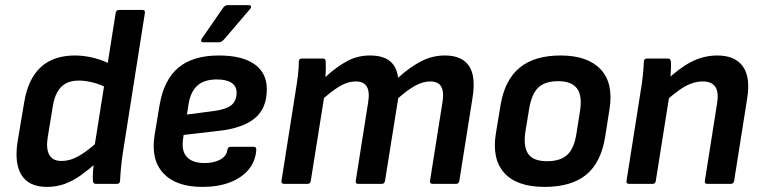

<svg xmlns="http://www.w3.org/2000/svg" viewBox="-20 -722 2993 754"><path d="M163.8 12Q93.4 12 64.3 -35Q35.1 -81.9 49.8 -170.3L75.4 -322.6Q90.4 -412.1 140.1 -458.1Q189.7 -504.1 274.1 -504.1Q313 -504.1 352.7 -493.4Q392.3 -482.8 413.7 -468.8L402.6 -375Q378 -389.6 346.6 -397.6Q315.3 -405.6 289.7 -405.6Q259.1 -405.6 238.4 -394.3Q217.6 -383 205.2 -360.4Q192.7 -337.9 187.4 -304.6L167.5 -183.6Q160.2 -138.4 173.4 -114.1Q186.7 -89.9 221.3 -89.9Q244.2 -89.9 266 -98.2Q287.7 -106.5 314.1 -125.3Q340.6 -144 374.7 -174.9L364.8 -88.3Q331.5 -58.4 300.1 -35.6Q268.6 -12.7 235.7 -0.4Q202.9 12 163.8 12ZM356.5 0Q350.8 0 347.9 -3Q345.1 -6 344.8 -12.4Q343.8 -27.7 345.3 -49.2Q346.7 -70.6 348.7 -87.3L350 -139.8L434.3 -671.3Q435.3 -677 438.5 -680Q441.6 -683 446.7 -683H538.6Q551 -683 549 -671.3L462 -119.1Q457.6 -90.1 455 -60.6Q452.3 -31.1 451.6 -13Q451.3 0 439.9 0Z M774.4 12Q670.9 12 621 -42.1Q571.1 -96.1 587.5 -194.3L606.8 -310Q623.8 -409 680.9 -456.6Q738 -504.1 839.4 -504.1Q931.6 -504.1 979.7 -469.7Q1027.8 -435.4 1027.8 -372.1Q1027.8 -296 980.4 -257.3Q933.1 -218.7 840.5 -208.3L701.1 -192L698.8 -175.5Q692.1 -128.6 714.2 -105.2Q736.3 -81.7 783.4 -81.7Q820.7 -81.7 845.3 -95.5Q869.9 -109.3 872.8 -133.2Q874.8 -145.6 885.2 -145.6H975.7Q987.1 -145.6 986.4 -133.9Q983.7 -89.4 956.8 -56.7Q930 -24 883.4 -6Q836.9 12 774.4 12ZM714.1 -272.2 823.4 -286.5Q869.6 -293.1 889.3 -309.7Q909.1 -326.3 909.1 -358.2Q909.1 -383.5 889.4 -396.7Q869.6 -410 831.4 -410Q781.6 -410 754.8 -385.6Q728.1 -361.2 720.4 -312.3ZM778.3 -556Q772.3 -556 770.3 -560.2Q768.3 -564.4 772.3 -570L855.3 -690.1Q862.7 -701.8 874.7 -701.8H957.1Q963.8 -701.8 965.5 -697.1Q967.1 -692.4 962.4 -687.1L860.3 -567.7Q850 -556 839.9 -556Z M1095.5 0Q1083.4 0 1085.4 -11.7L1141.4 -367Q1146.4 -396.1 1150 -425.9Q1153.5 -455.7 1153.5 -480.4Q1153.5 -492.1 1165.2 -492.1H1248Q1253.6 -492.1 1256.2 -489.6Q1258.7 -487.1 1259 -481Q1259.7 -467.1 1259.5 -451.7Q1259.3 -436.4 1257.7 -419.4Q1300.9 -459 1342.2 -481.5Q1383.5 -504.1 1432.9 -504.1Q1483.6 -504.1 1510.9 -482.3Q1538.2 -460.5 1543.3 -416.5Q1588.1 -457.4 1632.6 -480.7Q1677.1 -504.1 1727.1 -504.1Q1793.8 -504.1 1821.6 -463.3Q1849.5 -422.4 1835.5 -337.1L1783.8 -11.7Q1781.8 0 1771.4 0H1678.8Q1666.8 0 1668.8 -12.4L1717.4 -319.2Q1724.4 -360.3 1713 -381.3Q1701.5 -402.2 1669.3 -402.2Q1641.4 -402.2 1611.2 -385.8Q1581 -369.4 1543.9 -336.6L1492 -11.7Q1491 -6.7 1488.3 -3.3Q1485.6 0 1479.6 0H1387Q1375 0 1377 -11.7L1425.6 -319.2Q1432.6 -360.3 1420.8 -381.3Q1409 -402.2 1376.7 -402.2Q1348.9 -402.2 1320.2 -386.6Q1291.5 -371 1252.4 -337.3L1200.4 -11.7Q1199.4 -6.7 1196.8 -3.3Q1194.1 0 1188.1 0Z M2118.5 12Q2010.3 12 1960.6 -42.7Q1910.8 -97.4 1927.5 -199.1L1945.8 -309.6Q1962.4 -408.3 2020.7 -456.2Q2078.9 -504.1 2181.7 -504.1Q2286.6 -504.1 2338.1 -450.4Q2389.7 -396.6 2373.7 -294.3L2356.7 -185.8Q2340.7 -83.8 2282.1 -35.9Q2223.6 12 2118.5 12ZM2128.2 -88.9Q2180.7 -88.9 2207.7 -114Q2234.8 -139 2243.7 -197.2L2257.7 -285.3Q2267.3 -346.4 2245.8 -374.8Q2224.2 -403.2 2172.3 -403.2Q2119.9 -403.2 2093.8 -378.1Q2067.7 -353 2058.1 -295.2L2043.5 -206.1Q2034.2 -147.3 2054.1 -118.1Q2074 -88.9 2128.2 -88.9Z M2758 0Q2746 0 2748 -11.7L2796.3 -317.8Q2803.2 -361 2788.6 -381.6Q2774 -402.2 2739.8 -402.2Q2717.6 -402.2 2694.6 -393.9Q2671.7 -385.6 2645.6 -367Q2619.6 -348.4 2585.7 -317.9L2595 -404.4Q2645.4 -453.4 2694.2 -478.8Q2743 -504.1 2797 -504.1Q2866.7 -504.1 2897.3 -461.1Q2928 -418.1 2914 -334.1L2863 -11.7Q2860.6 0 2850.6 0ZM2450.5 0Q2438.4 0 2440.4 -11.7L2496.4 -367Q2501.4 -395.4 2504.6 -427.2Q2507.8 -459 2508.5 -479.7Q2508.5 -492.1 2521.5 -492.1H2602.3Q2608 -492.1 2610.8 -489.6Q2613.7 -487.1 2614.7 -480.4Q2615.7 -471.7 2615 -456.4Q2614.3 -441.1 2613.5 -424.6Q2612.7 -408.2 2610.7 -394.9L2610.7 -360.2L2555.4 -11.7Q2554.4 -6.7 2551.8 -3.3Q2549.1 0 2543.1 0Z"/></svg>

Font: Sofia Sans Hairline
Style: Italic
Weight: 1
Italic angle: -9°
Designer: Botio Nikoltchev, Ani Petrova
Foundry: lettersoup
Version: Version 4.102